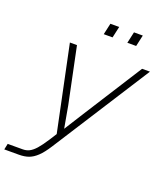

<svg xmlns="http://www.w3.org/2000/svg" viewBox="-184 -845 997 1147"><g transform="rotate(20 314.5 -271.0)"><path d="M273 -48 350 -170 588 -544H638L242 75Q212 122 186 146.5Q160 171 133.5 180.5Q107 190 71 190H-21L-13 152H82Q105 152 124 142.5Q143 133 164 109.5Q185 86 214 41L242 -3L129 -544H174L248 -188ZM468 -732H524L508 -660H452ZM318 -732H374L358 -660H302Z"/></g></svg>

Font: Azeret Mono Thin
Style: Italic
Weight: 100
Italic angle: -12°
Designer: Martin Vácha
Foundry: Displaay
Version: Version 1.000; Glyphs 3.0.3, build 3074